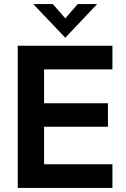

<svg xmlns="http://www.w3.org/2000/svg" viewBox="-20 -921 618 941"><path d="M67 -697H531V-581H196V-415H509V-300H196V-116H531V0H67ZM143 -901H239L300 -831L361 -901H456L300 -736Z"/></svg>

Font: Hanken Grotesk
Style: Bold
Weight: 700
Designer: Alfredo Marco Pradil
Foundry: Hanken Design Co.
Version: Version 3.014